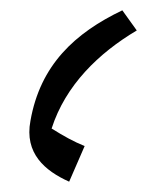

<svg xmlns="http://www.w3.org/2000/svg" viewBox="-20 -690 285 372"><path d="M217 -670C125 -626 58 -564 39 -456C27 -393 67 -359 114 -338L144 -407C122 -416 104 -426 80 -441C107 -525 171 -587 245 -631Z"/></svg>

Font: Noto Sans Arabic ExtCond
Style: Regular
Weight: 400
Width: 2
Designer: Monotype Design Team, Nadine Chahine, Nizar Qandah and Khaled Hosny
Foundry: Monotype Imaging Inc.
Version: Version 2.012